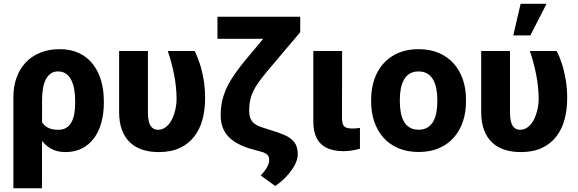

<svg xmlns="http://www.w3.org/2000/svg" viewBox="-20 -800 3077 1023"><path d="M51.3 203.1V-282.7Q51.3 -337.9 67.6 -384.5Q84 -431.2 115.7 -465.6Q147.5 -500 193.4 -519Q239.3 -538.1 298.3 -538.1Q356 -538.1 399.7 -517.8Q443.4 -497.6 473.1 -460.4Q502.9 -423.3 518.1 -372.8Q533.2 -322.3 533.2 -261.7V-251.5Q533.2 -194.3 520 -146.5Q506.8 -98.6 480.7 -63.5Q454.6 -28.3 416.5 -9Q378.4 10.3 328.6 10.3Q282.2 10.3 249.3 -9.3Q216.3 -28.8 193.6 -63.7Q170.9 -98.6 157.2 -145.3Q143.6 -191.9 136.2 -245.6Q138.2 -244.6 149.7 -240.2Q161.1 -235.8 172.4 -231.9Q183.6 -228 184.6 -228Q185.1 -191.4 195.8 -164.6Q206.5 -137.7 229.7 -123Q252.9 -108.4 289.6 -108.4Q315.4 -108.4 332.8 -118.9Q350.1 -129.4 360.8 -148.9Q371.6 -168.5 376 -194.6Q380.4 -220.7 380.4 -251.5V-261.7Q380.4 -294.4 375.5 -323Q370.6 -351.6 359.9 -373.3Q349.1 -395 331.8 -407.2Q314.5 -419.4 289.1 -419.4Q266.1 -419.4 250 -408Q233.9 -396.5 223.6 -375.7Q213.4 -355 208.7 -327.4Q204.1 -299.8 204.1 -267.6L203.6 203.1Z M614.7 -528.3H768.1V-201.7Q768.1 -175.3 772 -157Q775.9 -138.7 783.4 -128.2Q791 -117.7 800.5 -113Q810.1 -108.4 820.8 -108.4Q844.7 -108.4 863.5 -122.8Q882.3 -137.2 894.8 -161.4Q907.2 -185.5 914.1 -215.6Q920.9 -245.6 920.9 -275.9Q919.9 -341.3 907.2 -404.5Q894.5 -467.8 874 -528.3H1017.1Q1032.2 -498.5 1044.7 -460.2Q1057.1 -421.9 1064.9 -376Q1072.8 -330.1 1072.8 -276.4Q1072.8 -215.3 1058.8 -163.3Q1044.9 -111.3 1014.6 -72.3Q984.4 -33.2 937.7 -11.5Q891.1 10.3 825.2 10.3Q778.3 10.3 739.5 -2.2Q700.7 -14.6 672.9 -40.8Q645 -66.9 629.9 -107.2Q614.7 -147.5 614.7 -202.6Z M1480.5 -710.9H1579.6V-628.4L1400.9 -417Q1370.1 -380.4 1349.4 -349.1Q1328.6 -317.9 1318.1 -285.2Q1307.6 -252.4 1307.6 -210.4Q1307.6 -188 1313.2 -172.6Q1318.8 -157.2 1329.6 -146.7Q1340.3 -136.2 1355.7 -129.4Q1371.1 -122.6 1390.6 -116.7L1421.4 -106.9Q1465.3 -94.2 1498 -79.6Q1530.8 -64.9 1548.8 -41.3Q1566.9 -17.6 1566.4 22.5Q1566.4 51.3 1548.3 83.3Q1530.3 115.2 1502.7 143.6Q1475.1 171.9 1446.3 190.9L1369.1 134.8Q1384.8 118.7 1395 103.5Q1405.3 88.4 1409.9 75.7Q1414.6 63 1414.1 53.2Q1414.6 42 1410.4 33.2Q1406.2 24.4 1395 17.6Q1383.8 10.7 1364.7 6.3L1330.6 -2.9Q1286.1 -14.6 1253.2 -31.5Q1220.2 -48.3 1198.5 -70.6Q1176.8 -92.8 1166.3 -121.6Q1155.8 -150.4 1155.8 -186Q1155.8 -243.7 1171.4 -290.8Q1187 -337.9 1216.1 -383.1Q1245.1 -428.2 1286.6 -478.5ZM1138.7 -710.9H1508.3V-593.3H1138.7Z M1649.4 -528.3H1802.7L1802.2 -169.9Q1802.2 -147.9 1807.6 -136.2Q1813 -124.5 1825.2 -119.9Q1837.4 -115.2 1856.4 -115.2Q1870.1 -115.2 1879.9 -116.2Q1889.6 -117.2 1897.9 -118.7V-7.8Q1877.9 -2 1856.2 1.7Q1834.5 5.4 1809.1 5.4Q1759.3 5.4 1723.4 -10.7Q1687.5 -26.9 1668.5 -61.8Q1649.4 -96.7 1649.4 -152.8Z M1957.5 -258.8V-269Q1957.5 -327.1 1974.1 -376.2Q1990.7 -425.3 2022.9 -461.4Q2055.2 -497.6 2102.1 -517.8Q2148.9 -538.1 2209.5 -538.1Q2271 -538.1 2318.1 -517.8Q2365.2 -497.6 2397.5 -461.4Q2429.7 -425.3 2446.3 -376.2Q2462.9 -327.1 2462.9 -269V-258.8Q2462.9 -201.2 2446.3 -152.1Q2429.7 -103 2397.5 -66.7Q2365.2 -30.3 2318.4 -10.3Q2271.5 9.8 2210.4 9.8Q2149.9 9.8 2102.5 -10.3Q2055.2 -30.3 2022.9 -66.7Q1990.7 -103 1974.1 -152.1Q1957.5 -201.2 1957.5 -258.8ZM2110.4 -269V-258.8Q2110.4 -227.5 2115.5 -200.2Q2120.6 -172.9 2132.3 -152.3Q2144 -131.8 2163.3 -120.4Q2182.6 -108.9 2210.4 -108.9Q2238.3 -108.9 2257.3 -120.4Q2276.4 -131.8 2288.1 -152.3Q2299.8 -172.9 2304.9 -200.2Q2310.1 -227.5 2310.1 -258.8V-269Q2310.1 -299.8 2304.9 -326.9Q2299.8 -354 2288.1 -375Q2276.4 -396 2257.1 -407.7Q2237.8 -419.4 2209.5 -419.4Q2182.1 -419.4 2163.1 -407.7Q2144 -396 2132.3 -375Q2120.6 -354 2115.5 -326.9Q2110.4 -299.8 2110.4 -269Z M2543.9 -528.3H2697.3V-201.7Q2697.3 -175.3 2701.2 -157Q2705.1 -138.7 2712.6 -128.2Q2720.2 -117.7 2729.7 -113Q2739.3 -108.4 2750 -108.4Q2773.9 -108.4 2792.7 -122.8Q2811.5 -137.2 2824 -161.4Q2836.4 -185.5 2843.3 -215.6Q2850.1 -245.6 2850.1 -275.9Q2849.1 -341.3 2836.4 -404.5Q2823.7 -467.8 2803.2 -528.3H2946.3Q2961.4 -498.5 2973.9 -460.2Q2986.3 -421.9 2994.1 -376Q3002 -330.1 3002 -276.4Q3002 -215.3 2988 -163.3Q2974.1 -111.3 2943.8 -72.3Q2913.6 -33.2 2866.9 -11.5Q2820.3 10.3 2754.4 10.3Q2707.5 10.3 2668.7 -2.2Q2629.9 -14.6 2602.1 -40.8Q2574.2 -66.9 2559.1 -107.2Q2543.9 -147.5 2543.9 -202.6ZM2714.8 -611.3 2753.9 -779.8H2892.1L2805.7 -611.3Z"/></svg>

Font: Roboto ExtraBold
Style: Regular
Weight: 800
Designer: Christian Robertson
Foundry: Google
Version: Version 3.009; 2024